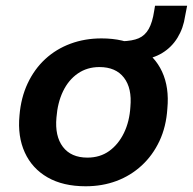

<svg xmlns="http://www.w3.org/2000/svg" viewBox="-20 -640 673 670"><path d="M279 10Q200 10 146 -21Q92 -52 66.5 -108Q41 -164 48 -237Q53 -299 76.5 -349Q100 -399 138 -434Q176 -469 226 -487.5Q276 -506 334 -506Q412 -506 466 -475.5Q520 -445 545.5 -390Q571 -335 564 -261Q560 -198 536.5 -148Q513 -98 474.5 -62.5Q436 -27 386.5 -8.5Q337 10 279 10ZM285 -90Q329 -90 361 -113Q393 -136 412.5 -176Q432 -216 435 -267Q441 -332 412.5 -369Q384 -406 327 -406Q284 -406 251.5 -383.5Q219 -361 200 -321.5Q181 -282 177 -230Q171 -165 199.5 -127.5Q228 -90 285 -90ZM470 -431 402 -477 405 -496Q442 -497 464 -506.5Q486 -516 499 -539Q512 -562 518 -602L521 -620H633L626 -584Q620 -542 599.5 -508.5Q579 -475 546 -455Q513 -435 470 -431Z"/></svg>

Font: Nunito Sans 9pt
Style: Bold Italic
Weight: 700
Italic angle: -9°
Version: Version 3.101;gftools[0.9.27]